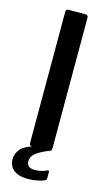

<svg xmlns="http://www.w3.org/2000/svg" viewBox="-138 -790 573 1008"><g transform="rotate(15 149.0 -285.5)"><path d="M196 -742Q209 -742 209 -727V-19Q209 -8 204.5 -4Q200 0 188 0H106Q95 0 91.5 -3.5Q88 -7 88 -16V-727Q88 -742 102 -742ZM21 90Q21 60 42.5 35.5Q64 11 125 -8L201 -3Q149 18 126.5 36.5Q104 55 104 79Q104 98 114.5 107Q125 116 149 116Q170 116 186 111.5Q202 107 211 102Q223 96 223 109V142Q223 150 216 154Q204 160 179 165.5Q154 171 125 171Q74 171 47.5 149.5Q21 128 21 90Z"/></g></svg>

Font: Libre Franklin Thin Medium
Style: Regular
Weight: 500
Version: Version 3.000